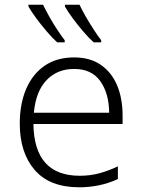

<svg xmlns="http://www.w3.org/2000/svg" viewBox="-20 -786 603 816"><path d="M317 10Q191 10 127.5 -63.5Q64 -137 64 -261Q64 -344 91 -407.5Q118 -471 169.5 -506.5Q221 -542 295 -542Q363 -542 409 -510Q455 -478 478 -422.5Q501 -367 501 -295V-259H122Q125 -39 319 -39Q363 -39 402 -49.5Q441 -60 481 -79V-25Q442 -7 400.5 1.5Q359 10 317 10ZM444 -307Q443 -390 406 -441.5Q369 -493 295 -493Q223 -493 177.5 -445Q132 -397 124 -307ZM378 -606Q358 -624 334 -652Q310 -680 289 -708.5Q268 -737 256 -758V-766H318Q328 -744 344.5 -715.5Q361 -687 378.5 -660Q396 -633 410 -615V-606ZM223 -606Q203 -624 179 -652Q155 -680 134 -708.5Q113 -737 101 -758V-766H163Q174 -743 190 -714.5Q206 -686 223.5 -659.5Q241 -633 255 -615V-606Z"/></svg>

Font: Noto Sans Mono SemiCondensed Light
Style: Regular
Weight: 300
Width: 4
Designer: Monotype Design Team
Foundry: Monotype Imaging Inc.
Version: Version 2.014; ttfautohint (v1.8.4.7-5d5b)